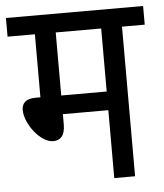

<svg xmlns="http://www.w3.org/2000/svg" viewBox="-48 -665 603 707"><g transform="rotate(-5 253.5 -311.0)"><path d="M423 -553H507V-622H0V-553H101V-320H83C45 -320 32 -302 32 -279C32 -228 87 -155 134 -155C159 -155 178 -170 178 -212V-251H346V0H423ZM346 -553V-320H178V-553Z"/></g></svg>

Font: Noto Sans Devanagari UI Condensed
Style: Regular
Weight: 400
Width: 3
Designer: Jelle Bosma - Monotype Design Team
Foundry: Monotype Imaging Inc.
Version: Version 2.003